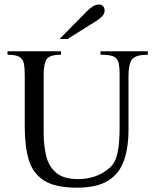

<svg xmlns="http://www.w3.org/2000/svg" viewBox="-20 -829 693 863"><path d="M644.5 -598.6V-583Q590.3 -583 574 -562.5Q557.6 -542 557.6 -489.7V-246.1Q557.6 -164.6 536.6 -106Q515.6 -47.4 465.1 -16.4Q414.6 14.6 326.2 14.6Q228.5 14.6 178 -17.6Q127.4 -49.8 109.4 -110.6Q91.3 -171.4 91.3 -257.8V-493.2Q91.3 -526.4 86.7 -545.9Q82 -565.4 65.4 -574.2Q48.8 -583 13.7 -583V-598.6H254.4V-583Q202.6 -583 189.5 -562.7Q176.3 -542.5 176.3 -493.2V-231.4Q176.3 -175.8 187.5 -128.7Q198.7 -81.5 232.2 -52.7Q265.6 -23.9 332 -23.9Q372.6 -23.9 409.7 -37.1Q446.8 -50.3 476.6 -78.1Q496.1 -96.2 504.6 -127.7Q513.2 -159.2 515.4 -192.9Q517.6 -226.6 517.6 -251V-493.2Q517.6 -530.8 512 -550Q506.3 -569.3 488 -576.2Q469.7 -583 431.6 -583V-598.6ZM450.2 -782.2Q450.2 -767.1 439.5 -756.1Q428.7 -745.1 414.6 -735.8L283.7 -653.8H247.6L372.1 -779.8Q383.3 -791 396.7 -799.8Q410.2 -808.6 426.8 -808.6Q438 -808.6 444.1 -800.5Q450.2 -792.5 450.2 -782.2Z"/></svg>

Font: Scheherazade New
Style: Regular
Weight: 400
Designer: SIL International
Foundry: SIL International
Version: Version 4.000